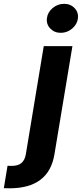

<svg xmlns="http://www.w3.org/2000/svg" viewBox="-125 -789 431 1013"><path d="M105.8 -545.5H257.1L161.9 27Q131.7 204.5 -75.3 204.5Q-82.7 204.5 -104.8 203.8L-85.2 85.6Q-77.8 86.3 -65.3 86.3Q-29.8 86.3 -11.9 71.2Q6 56.1 11.4 24.5ZM122.5 -692.5Q126.1 -724.1 152.7 -746.4Q179.3 -768.8 213.1 -768.8Q246.8 -768.8 268.3 -746.4Q289.8 -724.1 286.2 -692.5Q282.3 -660.9 255.9 -638.3Q229.4 -615.8 195.7 -615.8Q161.9 -615.8 140.3 -638.5Q118.6 -661.2 122.5 -692.5Z"/></svg>

Font: Karasuma Gothic
Style: Bold Italic
Weight: 700
Italic angle: 9.39998°
Designer: Rasmus Andersson / Ryoko Nishizuka
Foundry: Genbu
Version: Version 1.00